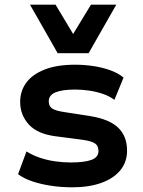

<svg xmlns="http://www.w3.org/2000/svg" viewBox="-20 -789 610 819"><path d="M288 10Q242 10 198.5 3.5Q155 -3 119 -15Q83 -27 57 -46L93 -143Q120 -126 152 -115.5Q184 -105 217.5 -100.5Q251 -96 281 -96Q340 -96 370 -107Q400 -118 400 -145Q400 -168 384 -178Q368 -188 330 -193L215 -208Q139 -218 102.5 -258.5Q66 -299 66 -354Q66 -400 91.5 -435.5Q117 -471 169.5 -492Q222 -513 301 -513Q340 -513 379.5 -507Q419 -501 452.5 -488.5Q486 -476 507 -458L468 -363Q447 -379 419 -388.5Q391 -398 360.5 -402.5Q330 -407 301 -407Q245 -407 216.5 -395Q188 -383 188 -357Q188 -335 203.5 -325.5Q219 -316 254 -311L363 -294Q446 -281 484 -244.5Q522 -208 522 -146Q522 -98 493.5 -63Q465 -28 412.5 -9Q360 10 288 10ZM226 -562 108 -769H217L292 -644L368 -769H476L358 -562Z"/></svg>

Font: Nunito Sans 6pt
Style: Bold
Weight: 700
Version: Version 3.101;gftools[0.9.27]